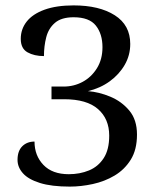

<svg xmlns="http://www.w3.org/2000/svg" viewBox="-20 -680 599 712"><path d="M239 12Q171 12 128 -1.5Q85 -15 65 -37.5Q45 -60 45 -87Q45 -120 62.5 -137.5Q80 -155 108 -155Q108 -103 141 -68.5Q174 -34 235 -34Q276 -34 310 -48Q344 -62 364.5 -93.5Q385 -125 385 -177Q385 -239 343.5 -275.5Q302 -312 218 -312H171V-359H216Q254 -359 286.5 -376.5Q319 -394 339.5 -427Q360 -460 360 -505Q360 -554 335.5 -585Q311 -616 253 -616Q208 -616 184 -595.5Q160 -575 151.5 -542Q143 -509 143 -472Q107 -472 82 -486Q57 -500 57 -536Q57 -572 79 -600Q101 -628 145 -644Q189 -660 253 -660Q348 -660 405.5 -623.5Q463 -587 463 -517Q463 -475 442.5 -439.5Q422 -404 387 -378.5Q352 -353 306 -342Q347 -339 389 -321.5Q431 -304 459.5 -270Q488 -236 488 -181Q488 -125 465 -88Q442 -51 405 -29Q368 -7 324 2.5Q280 12 239 12Z"/></svg>

Font: Noto Serif Telugu
Style: Regular
Weight: 400
Designer: Jelle Bosma - Monotype Design Team
Foundry: Monotype Imaging Inc.
Version: Version 2.003